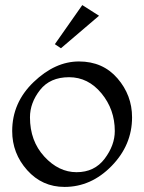

<svg xmlns="http://www.w3.org/2000/svg" viewBox="-20 -722 568 756"><path d="M234 14Q146 14 87 -52Q28 -118 28 -206Q28 -318 112.5 -399Q197 -480 291 -480Q385 -480 442.5 -413.5Q500 -347 500 -260Q500 -151 419.5 -68.5Q339 14 234 14ZM432 -206Q432 -291 379.5 -354.5Q327 -418 252 -418Q177 -418 137.5 -367.5Q98 -317 98 -260Q98 -167 154.5 -105.5Q211 -44 281.5 -44Q352 -44 392 -97Q432 -150 432 -206ZM370 -660 220 -532 196 -548 304 -702Z"/></svg>

Font: Montaga
Style: Regular
Weight: 400
Designer: Alejandra Rodriguez
Foundry: Alejandra Rodriguez
Version: Version 1.001